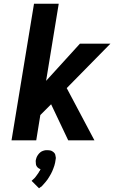

<svg xmlns="http://www.w3.org/2000/svg" viewBox="-20 -755 640 1033"><path d="M42 0 163 -735H296L228 -320L410 -520H574L339 -281L488 0H347L255 -194L197 -136L175 0ZM190 258 150 218Q154 214 158 210.5Q162 207 166 203Q170 199 173 194.5Q176 190 179.5 185.5Q183 181 187 175Q191 169 192 166L194 164L198 155Q194 154 191.5 152.5Q189 151 186 149Q183 147 181 144.5Q179 142 177 139Q175 136 174 132.5Q173 129 173 125.5Q173 122 172.5 117.5Q172 113 172 111L173 105Q174 101 175 97.5Q176 94 177.5 90Q179 86 181.5 82.5Q184 79 186 76Q188 73 191 70Q194 67 197 64.5Q200 62 203.5 60Q207 58 211.5 56.5Q216 55 220.5 54Q225 53 227 53H235Q239 53 243 53.5Q247 54 250.5 54.5Q254 55 257 56.5Q260 58 263 60Q266 62 269 64.5Q272 67 274 70Q276 73 277 76Q278 79 278.5 83Q279 87 280 91.5Q281 96 280 98L279 105Q278 113 276.5 120.5Q275 128 272.5 136Q270 144 267 151.5Q264 159 261 166.5Q258 174 253.5 181.5Q249 189 245 196Q241 203 236.5 209.5Q232 216 226.5 222.5Q221 229 213.5 237.5Q206 246 204 248L199 251Z"/></svg>

Font: Iosevka Aile Extrabold Oblique
Style: Regular
Weight: 800
Italic angle: -9°
Designer: Belleve Invis
Foundry: Belleve Invis
Version: Version 31.1.0; ttfautohint (v1.8.4)